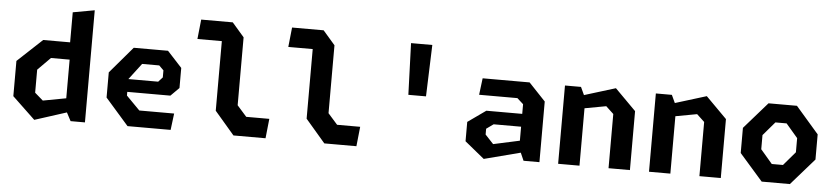

<svg xmlns="http://www.w3.org/2000/svg" viewBox="-45 -1028 5670 1305"><g transform="rotate(5 2790.0 -376.0)"><path d="M415.8 -81.3V-446.1L408.8 -473.7V-738.3L556.6 -765V0H458.7ZM484.3 -415.9H288.4L201.9 -328.7V-171.6L258.2 -122.8L484.3 -164.9V-74.7L211.8 12.8L56.2 -135.2V-375.6L225.2 -533.3H484.3Z M688.3 -181.2V-352.9L842.9 -534.2H1076.7L1176.4 -425.8V-288.8L1119.2 -231.8H791.1V-319.1H1028.4L1057.2 -350.8V-398.9L1025.9 -429.8H909.2L825.1 -319.2V-206.7L917.6 -112.8H1155.3L1141.2 0H847.1Z M1435.4 -156.5V-657.3L1463.2 -631.4H1268.8L1282.9 -765H1498.3L1580.5 -670V-206.5L1645.4 -133.2H1802.9L1788.8 0.4H1569.9Z M2055.4 -156.5V-657.3L2083.2 -631.4H1888.8L1902.9 -765H2118.3L2200.5 -670V-206.5L2265.4 -133.2H2422.9L2408.8 0.4H2189.9Z M2730.1 -378.3 2717.7 -730H2862.8L2850.5 -378.3Z M3512.4 -83.4V-382.7L3470.4 -420.6H3209.2L3223.3 -534.2H3543.8L3657.5 -413.9V0H3549.1ZM3144.8 -97.8V-229.8L3267.6 -316.8H3556.5V-229.2H3325L3276.8 -194.8V-155.2L3333.2 -94.8L3556.5 -143.4V-61.2L3278.3 11.1Z M4129 -369.8 4076.9 -418.5 3848.3 -376.4V-458.7L4131.8 -546.1L4274.9 -402.2V0H4129ZM3785.1 -534.2H3894.4L3930.8 -455.7V0H3785.1Z M4749 -369.8 4696.9 -418.5 4468.3 -376.4V-458.7L4751.8 -546.1L4894.9 -402.2V0H4749ZM4405.1 -534.2H4514.4L4550.8 -455.7V0H4405.1Z M5015 -181.2V-352.9L5173.8 -534.2H5367.8L5525 -352.9V-181.2L5366.2 0H5173.8ZM5308.2 -125.2 5388.2 -218.8V-315.4L5308.2 -408.9H5231.8L5151.8 -315.4V-218.8L5231.8 -125.2Z"/></g></svg>

Font: Monaspace Krypton Var
Style: Regular
Weight: 400
Designer: Riley Cran and the Lettermatic Team
Version: Version 1.101 (Monaspace Krypton Var)